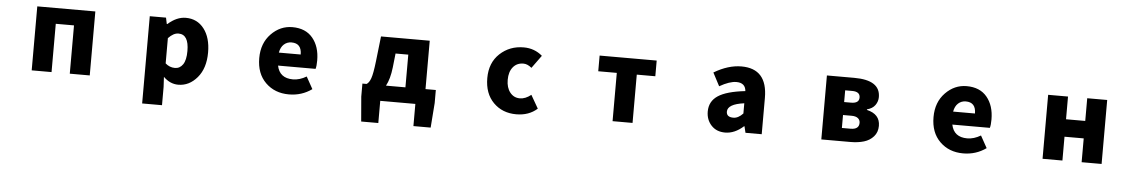

<svg xmlns="http://www.w3.org/2000/svg" viewBox="-37 -1039 10074 1702"><g transform="rotate(5 5000.0 -188.0)"><path d="M242.2 0V-569.3H758.8V0H581.1V-429.7H418.9V0Z M1243.2 207V-569.3H1387.7L1399.4 -513.7H1404.3Q1482.4 -583 1563.5 -583Q1665 -583 1725.6 -504.4Q1786.1 -425.8 1786.1 -293.9Q1786.1 -153.3 1715.3 -69.8Q1644.5 13.7 1546.9 13.7Q1473.6 13.7 1415 -44.9L1419.9 43.9V207ZM1504.9 -131.8Q1548.8 -131.8 1575.7 -170.9Q1602.5 -210 1602.5 -291Q1602.5 -438.5 1510.7 -438.5Q1465.8 -438.5 1419.9 -389.6V-165Q1457 -131.8 1504.9 -131.8Z M2531.2 13.7Q2405.3 13.7 2323.7 -66.4Q2242.2 -146.5 2242.2 -284.2Q2242.2 -417 2322.8 -500Q2403.3 -583 2511.7 -583Q2629.9 -583 2692.9 -506.8Q2755.9 -430.7 2755.9 -307.6Q2755.9 -257.8 2748 -232.4H2414.1Q2436.5 -122.1 2555.7 -122.1Q2615.2 -122.1 2675.8 -158.2L2735.4 -50.8Q2645.5 13.7 2531.2 13.7ZM2411.1 -347.7H2605.5Q2605.5 -447.3 2515.6 -447.3Q2476.6 -447.3 2448.2 -421.9Q2419.9 -396.5 2411.1 -347.7Z M3442.4 -429.7 3428.7 -304.7Q3417 -201.2 3382.8 -138.7H3555.7V-429.7ZM3734.4 -138.7H3826.2V-22.5L3809.6 197.3H3656.2V0H3343.8V197.3H3191.4L3172.9 -22.5V-138.7H3210Q3232.4 -151.4 3247.6 -193.4Q3262.7 -235.4 3275.4 -345.7L3300.8 -569.3H3734.4Z M4554.7 13.7Q4430.7 13.7 4351.1 -66.4Q4271.5 -146.5 4271.5 -284.2Q4271.5 -420.9 4358.4 -502Q4445.3 -583 4570.3 -583Q4666 -583 4736.3 -522.5L4653.3 -408.2Q4616.2 -439.5 4580.1 -439.5Q4521.5 -439.5 4487.3 -397.5Q4453.1 -355.5 4453.1 -284.2Q4453.1 -214.8 4486.8 -172.4Q4520.5 -129.9 4574.2 -129.9Q4624 -129.9 4673.8 -169.9L4741.2 -52.7Q4667 13.7 4554.7 13.7Z M5411.1 0V-429.7H5246.1V-569.3H5753.9V-429.7H5588.9V0Z M6413.1 13.7Q6335.9 13.7 6290 -36.1Q6244.1 -85.9 6244.1 -159.2Q6244.1 -250 6319.3 -299.8Q6394.5 -349.6 6560.5 -368.2Q6554.7 -441.4 6474.6 -441.4Q6414.1 -441.4 6325.2 -390.6L6263.7 -507.8Q6389.6 -583 6507.8 -583Q6738.3 -583 6738.3 -323.2V0H6593.8L6580.1 -56.6H6576.2Q6498 13.7 6413.1 13.7ZM6474.6 -124Q6518.6 -124 6560.5 -168.9V-259.8Q6413.1 -240.2 6413.1 -172.9Q6413.1 -124 6474.6 -124Z M7268.6 0V-569.3H7512.7Q7744.1 -569.3 7744.1 -418Q7744.1 -378.9 7720.7 -346.2Q7697.3 -313.5 7648.4 -300.8V-295.9Q7766.6 -268.6 7766.6 -164.1Q7766.6 -107.4 7732.9 -69.3Q7699.2 -31.2 7647 -15.6Q7594.7 0 7527.3 0ZM7441.4 -347.7H7502.9Q7574.2 -347.7 7574.2 -399.4Q7574.2 -452.1 7502.9 -452.1H7441.4ZM7441.4 -117.2H7518.6Q7593.8 -117.2 7593.8 -175.8Q7593.8 -201.2 7574.7 -216.8Q7555.7 -232.4 7517.6 -232.4H7441.4Z M8531.2 13.7Q8405.3 13.7 8323.7 -66.4Q8242.2 -146.5 8242.2 -284.2Q8242.2 -417 8322.8 -500Q8403.3 -583 8511.7 -583Q8629.9 -583 8692.9 -506.8Q8755.9 -430.7 8755.9 -307.6Q8755.9 -257.8 8748 -232.4H8414.1Q8436.5 -122.1 8555.7 -122.1Q8615.2 -122.1 8675.8 -158.2L8735.4 -50.8Q8645.5 13.7 8531.2 13.7ZM8411.1 -347.7H8605.5Q8605.5 -447.3 8515.6 -447.3Q8476.6 -447.3 8448.2 -421.9Q8419.9 -396.5 8411.1 -347.7Z M9237.3 0V-569.3H9414.1V-367.2H9585V-569.3H9762.7V0H9585V-211.9H9414.1V0Z"/></g></svg>

Font: Gen Shin Gothic Monospace Heavy
Style: Bold
Weight: 800
Designer: [Source Han Sans]
Ryoko NISHIZUKA  (kana & ideographs); Paul D. Hunt (Latin, Greek & Cyrillic); Wenlong ZHANG  (bopomofo
Version: Version 1.002.20150607